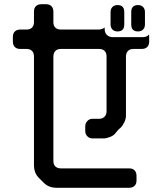

<svg xmlns="http://www.w3.org/2000/svg" viewBox="-20 -787 768 910"><path d="M476 -657Q468 -649 450 -647H268Q252 -647 242.5 -656Q233 -665 233 -682V-732Q233 -748 224 -757.5Q215 -767 198 -767H176Q160 -767 150.5 -758Q141 -749 141 -732V-682Q141 -666 132 -656.5Q123 -647 106 -647H76Q60 -647 50.5 -638Q41 -629 41 -612V-590Q41 -574 50 -564.5Q59 -555 76 -555H106Q122 -555 131.5 -546Q141 -537 141 -519V-2Q141 14 146.5 29Q152 44 166 58L186 78Q200 92 215 97.5Q230 103 246 103H592Q608 103 617.5 94Q627 85 627 68V46Q627 30 618 20.5Q609 11 592 11H268Q252 11 242.5 2Q233 -7 233 -24V-519Q233 -535 242 -545Q251 -555 268 -555H450Q466 -555 475.5 -546Q485 -537 485 -519V-259Q485 -244 475.5 -234Q466 -224 451 -224H418Q404 -224 394 -213.5Q384 -203 384 -188V-166Q384 -151 394 -141Q404 -131 418 -131H471Q484 -131 502 -138Q520 -145 529 -158Q534 -164 539 -170Q544 -176 551 -181Q562 -192 569.5 -208Q577 -224 577 -239V-519Q577 -535 586 -545Q595 -555 612 -555H652Q668 -555 677.5 -564Q687 -573 687 -590V-612Q687 -620 686 -623Q676 -611 656 -611H515Q497 -611 486.5 -621.5Q476 -632 476 -650ZM634 -638Q649 -638 658 -647Q667 -656 667 -671V-730Q667 -745 658 -754Q649 -763 634 -763Q602 -763 602 -730V-671Q602 -638 634 -638ZM537 -638Q569 -638 569 -671V-730Q569 -763 537 -763Q522 -763 513 -754Q504 -745 504 -730V-671Q504 -656 513 -647Q522 -638 537 -638Z"/></svg>

Font: WDXL Lubrifont SC
Style: Regular
Weight: 400
Designer: [WDXL Lubrifont] Copyright 2020-2022 (c) NightFurySL2001, Skr-ZERO; [ZCOOL QingKe HuangYou] Copyright 2018-2022 (c) The 
Version: Version 2.001;hotconv 1.1.1;makeotfexe 2.6.0